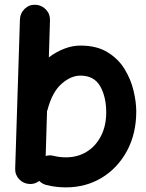

<svg xmlns="http://www.w3.org/2000/svg" viewBox="-20 -750 627 827"><path d="M132.3 -729.5Q159.2 -728.5 177.7 -709Q196.3 -689.5 195.3 -662.6L190.4 -502.9Q222.2 -526.9 257.1 -540.3Q292 -553.7 326.2 -553.7Q396.5 -553.7 443.1 -525.1Q489.7 -496.6 516.8 -452.1Q543.9 -407.7 555.4 -358.9Q566.9 -310.1 566.9 -270Q566.9 -174.3 527.1 -100.3Q487.3 -26.4 418.7 15.4Q350.1 57.1 263.7 57.1Q219.2 57.1 178.2 46.4Q161.6 42 148.9 29.3Q130.9 43.5 107.9 42.5Q81.1 41.5 62.7 22.2Q44.4 2.9 45.4 -23.9L65.9 -666.5Q66.9 -693.4 86.2 -711.9Q105.5 -730.5 132.3 -729.5ZM211.4 -78.6Q236.3 -72.3 263.7 -72.3Q314.5 -72.3 353.5 -96.4Q392.6 -120.6 415 -164.3Q437.5 -208 437.5 -266.1Q437.5 -333 411.4 -378.7Q385.3 -424.3 326.2 -424.3Q285.6 -424.3 245.4 -389.2Q205.1 -354 185.1 -278.3Q184.1 -274.4 182.6 -271L176.8 -78.1Q194.3 -83.5 211.4 -78.6Z"/></svg>

Font: Mikhak Bold
Style: Regular
Weight: 700
Designer: Amin Abedi
Version: Version 3.3